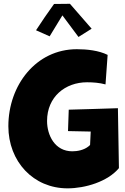

<svg xmlns="http://www.w3.org/2000/svg" viewBox="-20 -985 666 1020"><path d="M24.4 -314.5C24.4 -127.4 156.7 15.6 338.9 15.6C432.6 15.6 552.2 -20 611.8 -91.8L606.4 -410.2C519.5 -406.7 432.6 -405.3 345.2 -402.3L341.3 -288.6L461.9 -286.1L458.5 -214.8L451.7 -208.5C426.3 -187.5 391.1 -181.2 364.3 -181.2C271.5 -181.2 230 -266.1 230 -342.3C230 -470.7 326.7 -547.9 442.4 -547.9C474.6 -547.9 507.8 -545.4 540.5 -536.6L551.8 -693.4C504.9 -716.8 442.4 -723.6 388.2 -723.6C171.4 -723.6 24.4 -532.2 24.4 -314.5ZM243.7 -792 311.5 -903.3 397 -788.6 466.8 -832.5 351.6 -964.8 267.1 -963.9C233.9 -918.5 202.1 -871.1 171.4 -824.2Z"/></svg>

Font: Luckiest Guy
Style: Regular
Weight: 400
Designer: Astigmatic (AOETI)
Foundry: Astigmatic (AOETI)
Version: Version 1.001